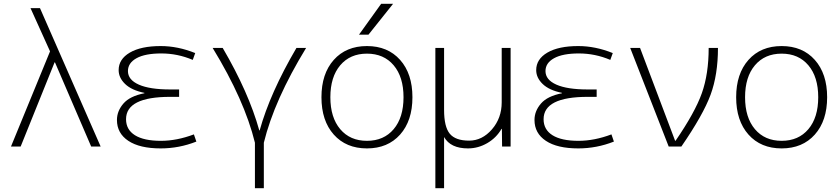

<svg xmlns="http://www.w3.org/2000/svg" viewBox="-20 -773 4427 1013"><path d="M461 0 270 -444H268L89 0H38L244 -502L141 -730H191L511 0Z M742 -281V-283Q674 -297 640 -330Q606 -363 606 -403Q606 -461 665 -495.5Q724 -530 828 -530Q918 -530 1010 -493L997 -457Q917 -491 831 -491Q746 -491 700.5 -466Q655 -441 655 -398Q655 -352 712.5 -326.5Q770 -301 878 -301H925V-262H878Q645 -262 645 -144Q645 -89 692 -59.5Q739 -30 829 -30Q913 -30 1003 -64L1016 -26Q925 10 828 10Q717 10 657 -30Q597 -70 597 -140Q597 -187 631 -226.5Q665 -266 742 -281Z M1350 -85Q1405 -283 1544 -520H1595Q1427 -245 1372 -20V220H1325V-20Q1270 -245 1102 -520H1155Q1292 -286 1348 -85Z M1924 -590H1874L1991 -753H2054ZM1741 -63Q1676 -136 1676 -260Q1676 -384 1741 -457Q1806 -530 1916 -530Q2026 -530 2091 -457Q2156 -384 2156 -260Q2156 -136 2091 -63Q2026 10 1916 10Q1806 10 1741 -63ZM1775 -91.5Q1827 -30 1916 -30Q2005 -30 2057 -91.5Q2109 -153 2109 -260Q2109 -367 2057 -428.5Q2005 -490 1916 -490Q1827 -490 1775 -428.5Q1723 -367 1723 -260Q1723 -153 1775 -91.5Z M2627 -520H2674V0H2629L2628 -93H2626Q2599 -46 2551 -18Q2503 10 2449 10Q2357 10 2323 -50V220H2277V-520H2323V-193Q2323 -104 2353 -67.5Q2383 -31 2455 -31Q2524 -31 2575.5 -90.5Q2627 -150 2627 -233Z M2945 -281V-283Q2877 -297 2843 -330Q2809 -363 2809 -403Q2809 -461 2868 -495.5Q2927 -530 3031 -530Q3121 -530 3213 -493L3200 -457Q3120 -491 3034 -491Q2949 -491 2903.5 -466Q2858 -441 2858 -398Q2858 -352 2915.5 -326.5Q2973 -301 3081 -301H3128V-262H3081Q2848 -262 2848 -144Q2848 -89 2895 -59.5Q2942 -30 3032 -30Q3116 -30 3206 -64L3219 -26Q3128 10 3031 10Q2920 10 2860 -30Q2800 -70 2800 -140Q2800 -187 2834 -226.5Q2868 -266 2945 -281Z M3544 -30Q3647 -180 3683 -281.5Q3719 -383 3719 -520H3768Q3768 -379 3729 -273Q3690 -167 3575 0H3508L3305 -520H3357L3542 -30Z M4245 -428.5Q4193 -490 4104 -490Q4015 -490 3963 -428.5Q3911 -367 3911 -260Q3911 -153 3963 -91.5Q4015 -30 4104 -30Q4193 -30 4245 -91.5Q4297 -153 4297 -260Q4297 -367 4245 -428.5ZM4279 -63Q4214 10 4104 10Q3994 10 3929 -63Q3864 -136 3864 -260Q3864 -384 3929 -457Q3994 -530 4104 -530Q4214 -530 4279 -457Q4344 -384 4344 -260Q4344 -136 4279 -63Z"/></svg>

Font: M PLUS 1p Light
Style: Regular
Weight: 300
Version: Version 1.061